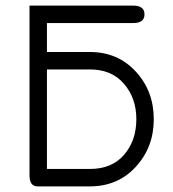

<svg xmlns="http://www.w3.org/2000/svg" viewBox="-20 -656 615 683"><path d="M85 -636H454Q494 -636 494 -605Q494 -574 454 -574H147V-471H300Q399 -471 463 -401.5Q527 -332 527 -232Q527 -132 463 -62.5Q399 7 300 7H114Q85 7 85 -32ZM300 -409H147V-55H300Q378 -55 421.5 -105.5Q465 -156 465 -232Q465 -307 421 -358Q377 -409 300 -409Z"/></svg>

Font: Jura Medium
Style: Regular
Weight: 500
Designer: Daniel Johnson, Alexei Vanyashin
Foundry: Daniel Johnson
Version: Version 5.103